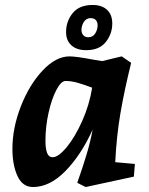

<svg xmlns="http://www.w3.org/2000/svg" viewBox="-20 -739 601 773"><path d="M30 -140Q30 -224 64 -311Q98 -398 151.5 -455Q205 -512 260 -512Q286 -512 355 -499L391 -493L470 -512L508 -486Q481 -377 465 -284Q449 -191 444 -86L523 -79L519 -28L325 14L291 -3Q314 -68 329 -118.5Q344 -169 353 -217Q306 -114 243 -50Q180 14 113 14Q71 14 50.5 -30Q30 -74 30 -140ZM192 -106Q215 -106 248.5 -146.5Q282 -187 311 -252Q340 -317 351 -386Q319 -398 293.5 -405.5Q268 -413 244 -413Q226 -413 207 -377Q188 -341 175.5 -285Q163 -229 163 -172Q163 -141 169.5 -123.5Q176 -106 192 -106ZM246 -610Q246 -653 272.5 -686Q299 -719 353 -719Q390 -719 411 -699.5Q432 -680 432 -644Q432 -603 406 -570Q380 -537 327 -537Q289 -537 267.5 -556.5Q246 -576 246 -610ZM373 -637Q373 -650 366 -658Q359 -666 345 -666Q327 -666 317.5 -650.5Q308 -635 308 -619Q308 -606 315 -597.5Q322 -589 335 -589Q354 -589 363.5 -604.5Q373 -620 373 -637Z"/></svg>

Font: Andada Pro ExtraBold
Style: Italic
Weight: 800
Italic angle: -6.99998°
Designer: Carolina Giovagnoli
Foundry: Huerta Tipografica
Version: Version 3.005; ttfautohint (v1.8.4)